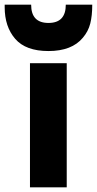

<svg xmlns="http://www.w3.org/2000/svg" viewBox="-74 -800 414 820"><path d="M211 0H54V-530H211ZM133 -582Q36 -582 -9 -634Q-54 -686 -54 -769V-780H59Q59 -702 133 -702Q207 -702 207 -780H320Q320 -733 311.5 -699.5Q303 -666 280 -639Q233 -582 133 -582Z"/></svg>

Font: Tanohe Sans
Style: Bold
Weight: 700
Designer: Village Type and Design LLC & Cristiano Sobral
Foundry: Cooper Hewitt Smithsonian Design Museum
Version: Version 1.00;September 29, 2021;FontCreator 13.0.0.2655 64-b